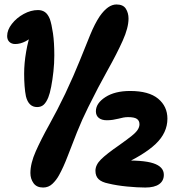

<svg xmlns="http://www.w3.org/2000/svg" viewBox="-20 -825 785 859"><path d="M150 -780Q168 -780 181 -771Q194 -762 203 -740Q211 -717 217 -676Q223 -635 223 -577Q223 -542 219 -505Q215 -468 209 -437Q203 -406 196 -389Q187 -367 175.5 -356.5Q164 -346 146 -346Q108 -346 96 -394Q92 -414 90 -440Q88 -466 88 -495Q88 -542 97 -594Q106 -646 121 -686L139 -676Q119 -653 95 -640.5Q71 -628 48 -628Q32 -628 22 -637.5Q12 -647 12 -664Q12 -691 33 -718Q54 -745 86 -762.5Q118 -780 150 -780ZM173 14Q144 14 130 -5.5Q116 -25 116 -51Q116 -94 140 -148Q164 -202 200 -266.5Q236 -331 272 -406Q311 -489 337 -554Q363 -619 383.5 -669Q404 -719 426 -752Q445 -779 463.5 -792Q482 -805 501 -805Q531 -805 543 -786Q555 -767 555 -742Q555 -701 529 -643Q503 -585 461.5 -511Q420 -437 375 -346Q347 -290 324.5 -233.5Q302 -177 283 -127Q264 -77 244 -41Q232 -19 214.5 -2.5Q197 14 173 14ZM562 -418Q646 -418 687.5 -383.5Q729 -349 729 -294Q729 -231 676.5 -181Q624 -131 513 -81L504 -90L513 -106Q619 -110 666 -94.5Q713 -79 713 -43Q713 -16 692 -1Q671 14 630 14Q595 14 548.5 9.5Q502 5 465 -4Q435 -10 421 -23.5Q407 -37 407 -61Q407 -87 431.5 -111.5Q456 -136 514 -176Q549 -201 568.5 -216.5Q588 -232 596 -244.5Q604 -257 604 -269Q604 -285 592.5 -293Q581 -301 553 -301Q542 -301 531.5 -299Q521 -297 510 -294Q498 -291 485 -289Q472 -287 458 -287Q435 -287 422 -297.5Q409 -308 409 -327Q409 -363 451.5 -390.5Q494 -418 562 -418Z"/></svg>

Font: DynaPuff Medium
Style: Regular
Weight: 500
Version: Version 2.000